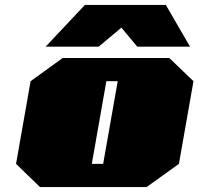

<svg xmlns="http://www.w3.org/2000/svg" viewBox="-20 -758 804 778"><path d="M165 -569 324 -738H652L750 -569H536L472 -646L380 -569ZM142 0 45 -94 104 -429 234 -523H666L764 -429L705 -94L574 0ZM352 -94H398L457 -429H411Z"/></svg>

Font: Tomorrow Black
Style: Italic
Weight: 900
Italic angle: -10°
Designer: Tony de Marco, Monica Rizzolli
Foundry: Just in Type
Version: Version 2.002